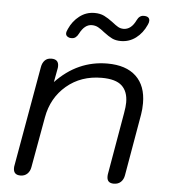

<svg xmlns="http://www.w3.org/2000/svg" viewBox="-52 -764 723 822"><g transform="rotate(5 309.5 -353.5)"><path d="M36 -19Q36 -26 37 -30L113 -460Q116 -478 126.5 -489Q137 -500 155 -500Q186 -500 186 -471Q186 -464 185 -460L174 -401Q268 -500 396 -500Q476 -500 519 -459.5Q562 -419 562 -344Q562 -318 558 -295L512 -30Q509 -12 497.5 -1Q486 10 467 10Q438 10 438 -18Q438 -26 439 -30L485 -295Q490 -323 490 -341Q490 -388 463.5 -412.5Q437 -437 377 -437Q288 -437 226 -384.5Q164 -332 149 -247L110 -30Q107 -12 95.5 -1Q84 10 66 10Q36 10 36 -19ZM208 -613Q208 -621 214 -633Q229 -667 257.5 -689Q286 -711 322 -711Q346 -711 363.5 -702.5Q381 -694 402 -678Q417 -666 427.5 -660Q438 -654 451 -654Q484 -654 504 -696Q514 -717 533 -717Q558 -717 558 -698Q558 -690 553 -680Q537 -644 508.5 -622.5Q480 -601 444 -601Q422 -601 406.5 -608.5Q391 -616 370 -632Q354 -645 342 -651.5Q330 -658 315 -658Q284 -658 263 -617Q252 -595 234 -595Q227 -595 223 -596Q208 -601 208 -613Z"/></g></svg>

Font: Kodchasan
Style: Italic
Weight: 400
Italic angle: -10°
Version: Version 1.000; ttfautohint (v1.6)